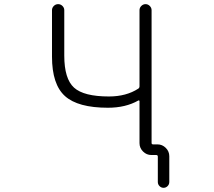

<svg xmlns="http://www.w3.org/2000/svg" viewBox="-20 -774 1040 932"><path d="M292 -503.9Q292 -391.6 339.4 -348.6Q386.7 -305.7 508.8 -305.7Q592.8 -305.7 651.4 -343.8Q657.2 -347.7 657.2 -355.5V-724.6Q657.2 -736.3 666 -745.1Q674.8 -753.9 686.5 -753.9Q698.2 -753.9 707 -745.1Q715.8 -736.3 715.8 -724.6V-80.1Q715.8 -73.2 722.7 -73.2H744.1Q767.6 -73.2 784.7 -56.2Q801.8 -39.1 801.8 -15.6V109.4Q801.8 121.1 793.5 129.4Q785.2 137.7 773.9 137.7Q762.7 137.7 754.4 129.4Q746.1 121.1 746.1 109.4V-13.7Q746.1 -21.5 738.3 -21.5H714.8Q691.4 -21.5 674.3 -38.6Q657.2 -55.7 657.2 -79.1V-283.2Q657.2 -285.2 655.3 -286.1Q653.3 -287.1 651.4 -286.1Q589.8 -251 503.9 -251Q358.4 -251 295.4 -307.6Q232.4 -364.3 232.4 -499V-724.6Q232.4 -736.3 241.2 -745.1Q250 -753.9 262.2 -753.9Q274.4 -753.9 283.2 -745.1Q292 -736.3 292 -724.6Z"/></svg>

Font: Rounded-X Mgen+ 1m light
Style: Regular
Weight: 200
Designer: [Source Han Sans]
Ryoko NISHIZUKA  (kana & ideographs); Paul D. Hunt (Latin, Greek & Cyrillic); Wenlong ZHANG  (bopomofo
Version: Version 1.059.20150602